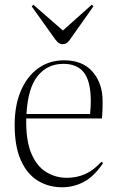

<svg xmlns="http://www.w3.org/2000/svg" viewBox="-20 -778 493 812"><path d="M242 14Q186 14 140.5 -13.5Q95 -41 68.5 -99.5Q42 -158 42 -250Q42 -333 68.5 -394.5Q95 -456 142 -489.5Q189 -523 251 -523Q330 -523 372 -474Q414 -425 414 -350Q414 -335 413.5 -315.5Q413 -296 411 -277H91Q89 -184 112.5 -129Q136 -74 176 -50Q216 -26 262 -26Q304 -26 339.5 -41.5Q375 -57 409 -94L416 -88Q378 -32 335 -9Q292 14 242 14ZM92 -296H361Q364 -328 364 -350Q364 -433 335.5 -470.5Q307 -508 248 -508Q181 -508 139.5 -457Q98 -406 92 -296ZM245 -591Q238 -591 231 -594.5Q224 -598 214 -611L114 -751L121 -758L246 -649L368 -758L375 -751L274 -608Q262 -591 245 -591Z"/></svg>

Font: Literata 72pt ExtraLight
Style: Regular
Weight: 200
Designer: Latin by Veronika Burian and Jose Scaglione. Greek by Irene Vlachou. Cyrillic by Vera Evstafieva.
Foundry: TypeTogether
Version: Version 3.002